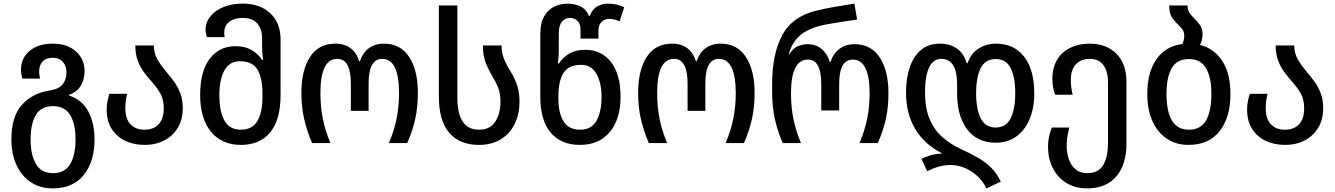

<svg xmlns="http://www.w3.org/2000/svg" viewBox="-20 -790 7373 1060"><path d="M271 250Q202 250 151 216.5Q100 183 71.5 122Q43 61 43 -21Q43 -144 99 -209Q155 -274 252 -290Q305 -298 326 -324.5Q347 -351 347 -391Q347 -425 327.5 -448Q308 -471 271 -471Q234 -471 215 -450.5Q196 -430 196 -394Q196 -384 197.5 -375Q199 -366 201 -356H103Q96 -382 96 -406Q96 -470 144 -509.5Q192 -549 271 -549Q352 -549 399.5 -506Q447 -463 447 -396Q447 -355 427.5 -319.5Q408 -284 361 -266V-263Q435 -238 468.5 -172.5Q502 -107 502 -21Q502 102 442.5 176Q383 250 271 250ZM273 166Q338 166 367.5 116Q397 66 397 -21Q397 -107 367 -155.5Q337 -204 273 -204Q207 -204 178 -155.5Q149 -107 149 -20Q149 65 178.5 115.5Q208 166 273 166Z M779 10Q719 10 671.5 -12.5Q624 -35 596.5 -78.5Q569 -122 569 -185Q569 -211 573.5 -232Q578 -253 584 -272H682Q677 -254 674.5 -234Q672 -214 672 -191Q672 -135 700 -104.5Q728 -74 778 -74Q828 -74 856 -104Q884 -134 884 -192Q884 -243 864 -276Q844 -309 818 -339Q796 -363 775.5 -390.5Q755 -418 741 -454Q727 -490 727 -539H829Q830 -493 851 -458.5Q872 -424 900 -391Q922 -366 942.5 -337.5Q963 -309 976 -273.5Q989 -238 989 -192Q989 -130 961.5 -84.5Q934 -39 886.5 -14.5Q839 10 779 10Z M1310 10Q1205 10 1145 -62.5Q1085 -135 1085 -266Q1085 -397 1138 -466Q1191 -535 1280 -535Q1332 -535 1368 -514.5Q1404 -494 1427 -459H1432Q1430 -476 1428.5 -495.5Q1427 -515 1427 -532V-579Q1427 -629 1401 -660Q1375 -691 1319 -691Q1273 -691 1245.5 -669.5Q1218 -648 1218 -610Q1218 -604 1218.5 -597.5Q1219 -591 1220 -585H1122Q1115 -606 1115 -625Q1115 -668 1142.5 -701Q1170 -734 1216 -752Q1262 -770 1319 -770Q1416 -770 1472.5 -716.5Q1529 -663 1529 -572V-266Q1529 -129 1472 -59.5Q1415 10 1310 10ZM1309 -74Q1373 -74 1401 -122Q1429 -170 1429 -253V-274Q1429 -359 1401.5 -405.5Q1374 -452 1304 -452Q1247 -452 1219 -401.5Q1191 -351 1191 -265Q1191 -175 1219 -124.5Q1247 -74 1309 -74Z M1703 0Q1673 -71 1658.5 -136Q1644 -201 1644 -278Q1644 -402 1691.5 -475.5Q1739 -549 1831 -549Q1883 -549 1916 -523.5Q1949 -498 1963 -452H1967Q1982 -498 2016 -523.5Q2050 -549 2100 -549Q2191 -549 2239 -475.5Q2287 -402 2287 -278Q2287 -201 2273 -135.5Q2259 -70 2228 0H2127Q2156 -68 2169.5 -135Q2183 -202 2183 -277Q2183 -369 2160 -417Q2137 -465 2090 -465Q2015 -465 2015 -329V-178H1917V-329Q1917 -394 1899 -429.5Q1881 -465 1842 -465Q1749 -465 1749 -277Q1749 -200 1762.5 -133.5Q1776 -67 1804 0Z M2625 10Q2517 10 2460 -57Q2403 -124 2403 -255V-760H2505V-249Q2505 -167 2533.5 -120.5Q2562 -74 2625 -74Q2686 -74 2714.5 -118.5Q2743 -163 2743 -229Q2743 -271 2732 -301Q2721 -331 2704 -358Q2682 -395 2664 -436.5Q2646 -478 2646 -539H2749Q2749 -495 2764.5 -460Q2780 -425 2802 -390Q2822 -357 2835 -319Q2848 -281 2848 -229Q2848 -158 2821 -104.5Q2794 -51 2744 -20.5Q2694 10 2625 10Z M3182 10Q3077 10 3020 -58Q2963 -126 2963 -256V-605Q2963 -663 2984 -699.5Q3005 -736 3039.5 -753Q3074 -770 3114 -770Q3150 -770 3182.5 -755.5Q3215 -741 3232 -701H3235Q3251 -741 3278.5 -755.5Q3306 -770 3336 -770Q3385 -770 3426 -750L3401 -673Q3386 -678 3372 -682Q3358 -686 3343 -686Q3318 -686 3301 -669Q3284 -652 3284 -622V-577H3185V-627Q3185 -658 3168.5 -674.5Q3152 -691 3126 -691Q3099 -691 3082 -670Q3065 -649 3065 -605V-512Q3065 -495 3063.5 -475.5Q3062 -456 3060 -439H3065Q3088 -474 3123.5 -494.5Q3159 -515 3212 -515Q3301 -515 3353.5 -447Q3406 -379 3406 -256Q3406 -132 3346.5 -61Q3287 10 3182 10ZM3183 -74Q3245 -74 3273 -123Q3301 -172 3301 -255Q3301 -333 3273 -382.5Q3245 -432 3188 -432Q3118 -432 3090.5 -386.5Q3063 -341 3063 -264V-243Q3063 -167 3091 -120.5Q3119 -74 3183 -74Z M3562 0Q3532 -71 3517.5 -136Q3503 -201 3503 -278Q3503 -402 3550.5 -475.5Q3598 -549 3690 -549Q3742 -549 3775 -523.5Q3808 -498 3822 -452H3826Q3841 -498 3875 -523.5Q3909 -549 3959 -549Q4050 -549 4098 -475.5Q4146 -402 4146 -278Q4146 -201 4132 -135.5Q4118 -70 4087 0H3986Q4015 -68 4028.5 -135Q4042 -202 4042 -277Q4042 -369 4019 -417Q3996 -465 3949 -465Q3874 -465 3874 -329V-178H3776V-329Q3776 -394 3758 -429.5Q3740 -465 3701 -465Q3608 -465 3608 -277Q3608 -200 3621.5 -133.5Q3635 -67 3663 0Z M4301 0Q4271 -71 4257 -137Q4243 -203 4243 -281V-326Q4243 -493 4298.5 -596Q4354 -699 4486 -731Q4532 -742 4585 -751.5Q4638 -761 4697 -770L4712 -682Q4676 -677 4637.5 -671Q4599 -665 4564 -659Q4529 -653 4505 -647Q4467 -637 4433.5 -619.5Q4400 -602 4374.5 -571.5Q4349 -541 4334 -490H4337Q4360 -525 4386 -535.5Q4412 -546 4439 -546Q4484 -546 4515.5 -520Q4547 -494 4561 -448H4565Q4580 -494 4614 -520Q4648 -546 4698 -546Q4789 -546 4837 -472.5Q4885 -399 4885 -276Q4885 -199 4871 -134.5Q4857 -70 4826 0H4725Q4754 -68 4767.5 -134Q4781 -200 4781 -276Q4781 -366 4758 -413.5Q4735 -461 4688 -461Q4613 -461 4613 -327V-180H4514V-327Q4514 -391 4496.5 -426Q4479 -461 4440 -461Q4347 -461 4347 -275Q4347 -198 4360.5 -132.5Q4374 -67 4402 0Z M5426 250Q5406 209 5373.5 180Q5341 151 5303.5 136Q5266 121 5230 121Q5195 121 5164 129.5Q5133 138 5099 155L5067 87Q5087 77 5114 68.5Q5141 60 5179 58V55Q5086 9 5034 -76Q4982 -161 4982 -280Q4982 -360 5003.5 -421Q5025 -482 5066.5 -515.5Q5108 -549 5168 -549Q5224 -549 5262.5 -522.5Q5301 -496 5317 -441H5322Q5340 -496 5383.5 -522.5Q5427 -549 5478 -549Q5579 -549 5634.5 -476.5Q5690 -404 5690 -275Q5690 -192 5663.5 -130.5Q5637 -69 5589.5 -35.5Q5542 -2 5478 -2Q5375 -2 5319.5 -76Q5264 -150 5264 -273V-322Q5264 -397 5241.5 -431Q5219 -465 5176 -465Q5132 -465 5109.5 -417.5Q5087 -370 5087 -281Q5087 -189 5114 -128.5Q5141 -68 5185.5 -30.5Q5230 7 5283 32Q5336 56 5378 80Q5420 104 5452 135.5Q5484 167 5505 213ZM5476 -86Q5534 -86 5559.5 -136.5Q5585 -187 5585 -275Q5585 -365 5559.5 -414.5Q5534 -464 5477 -464Q5420 -464 5394.5 -414.5Q5369 -365 5369 -275Q5369 -187 5394.5 -136.5Q5420 -86 5476 -86Z M5983 250Q5915 250 5866.5 219.5Q5818 189 5792 137Q5766 85 5766 21Q5766 -12 5772.5 -39.5Q5779 -67 5787 -86H5883Q5879 -70 5874 -43.5Q5869 -17 5869 14Q5869 55 5881 89.5Q5893 124 5918 145Q5943 166 5983 166Q6044 166 6070.5 121.5Q6097 77 6097 0V-334Q6097 -397 6071.5 -431Q6046 -465 5996 -465Q5948 -465 5920 -435Q5892 -405 5892 -350Q5892 -306 5902 -267H5805Q5798 -286 5794 -307Q5790 -328 5790 -354Q5790 -418 5817 -461.5Q5844 -505 5890.5 -527Q5937 -549 5995 -549Q6087 -549 6143 -494Q6199 -439 6199 -335V2Q6199 119 6142.5 184.5Q6086 250 5983 250Z M6605 -542Q6682 -523 6727.5 -454Q6773 -385 6773 -271Q6773 -141 6713 -65.5Q6653 10 6542 10Q6473 10 6422 -24Q6371 -58 6342.5 -121Q6314 -184 6314 -271Q6314 -391 6364.5 -463Q6415 -535 6507 -547Q6512 -555 6515 -566.5Q6518 -578 6518 -592Q6518 -613 6509 -626Q6500 -639 6487 -651Q6469 -668 6452 -691Q6435 -714 6435 -760H6536Q6536 -736 6546.5 -720Q6557 -704 6572 -690Q6589 -673 6604 -653Q6619 -633 6619 -601Q6619 -568 6605 -542ZM6544 -74Q6609 -74 6638.5 -125.5Q6668 -177 6668 -271Q6668 -364 6638 -414Q6608 -464 6544 -464Q6478 -464 6449 -414Q6420 -364 6420 -270Q6420 -177 6449.5 -125.5Q6479 -74 6544 -74Z M7075 10Q7015 10 6967.5 -12.5Q6920 -35 6892.5 -78.5Q6865 -122 6865 -185Q6865 -211 6869.5 -232Q6874 -253 6880 -272H6978Q6973 -254 6970.5 -234Q6968 -214 6968 -191Q6968 -135 6996 -104.5Q7024 -74 7074 -74Q7124 -74 7152 -104Q7180 -134 7180 -192Q7180 -243 7160 -276Q7140 -309 7114 -339Q7092 -363 7071.5 -390.5Q7051 -418 7037 -454Q7023 -490 7023 -539H7125Q7126 -493 7147 -458.5Q7168 -424 7196 -391Q7218 -366 7238.5 -337.5Q7259 -309 7272 -273.5Q7285 -238 7285 -192Q7285 -130 7257.5 -84.5Q7230 -39 7182.5 -14.5Q7135 10 7075 10Z"/></svg>

Font: Noto Sans Georgian SemiCondensed Medium
Style: Regular
Weight: 500
Width: 4
Designer: Monotype Design Team, Akaki Razmadze
Foundry: Google LLC
Version: Version 2.005; ttfautohint (v1.8.4.7-5d5b)